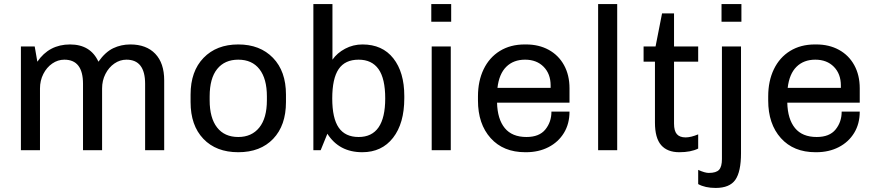

<svg xmlns="http://www.w3.org/2000/svg" viewBox="-20 -740 4310 946"><path d="M789 -344V0H695V-327Q695 -446 603 -446Q571 -446 543.5 -427Q516 -408 499.5 -375.5Q483 -343 483 -304V0H389V-327Q389 -446 297 -446Q265 -446 237.5 -427Q210 -408 193.5 -375.5Q177 -343 177 -304V0H83V-511H151L164 -436Q222 -521 325 -521Q426 -521 465 -436Q499 -484 538 -502.5Q577 -521 622 -521Q701 -521 745 -475Q789 -429 789 -344Z M1389 -274V-237Q1389 -122 1326 -56Q1263 10 1154 10Q1045 10 982 -56Q919 -122 919 -237V-274Q919 -389 983 -455Q1047 -521 1154 -521Q1261 -521 1325 -455Q1389 -389 1389 -274ZM1013 -265V-246Q1013 -159 1049.5 -112Q1086 -65 1154 -65Q1220 -65 1257.5 -111.5Q1295 -158 1295 -246V-265Q1295 -352 1258.5 -399Q1222 -446 1154 -446Q1087 -446 1050 -400Q1013 -354 1013 -265Z M1618 -446Q1641 -479 1680.5 -500Q1720 -521 1766 -521Q1864 -521 1918 -452.5Q1972 -384 1972 -267V-256Q1972 -132 1916.5 -61Q1861 10 1765 10Q1651 10 1593 -81L1560 0H1524V-720H1618ZM1617 -255Q1617 -157 1649 -111Q1681 -65 1747 -65Q1878 -65 1878 -255Q1878 -353 1845 -399.5Q1812 -446 1747 -446Q1680 -446 1648.5 -399.5Q1617 -353 1617 -255Z M2203 -633H2105V-720H2203ZM2201 0H2107V-511H2201Z M2786 -305V-234H2429Q2431 -153 2467 -109Q2503 -65 2574 -65Q2637 -65 2667 -102Q2697 -139 2697 -190H2786Q2786 -130 2758.5 -85Q2731 -40 2682.5 -15Q2634 10 2572 10H2568Q2460 10 2397.5 -59.5Q2335 -129 2335 -245V-265Q2335 -341 2363 -399Q2391 -457 2443 -489Q2495 -521 2565 -521H2572Q2635 -521 2683.5 -494.5Q2732 -468 2759 -419Q2786 -370 2786 -305ZM2431 -307H2693V-319Q2693 -376 2658.5 -411Q2624 -446 2567 -446Q2510 -446 2474.5 -411Q2439 -376 2431 -307Z M3021 0H2927V-720H3021Z M3301 -511H3420V-436H3301V-131Q3301 -95 3315 -79Q3329 -63 3358 -63Q3384 -63 3420 -78V-8Q3384 10 3327 10Q3268 10 3237.5 -25Q3207 -60 3207 -136V-436H3151V-511H3210L3242 -674H3301Z M3633 -633H3535V-720H3633ZM3631 15Q3631 106 3603 146Q3575 186 3506 186Q3454 186 3420 167V97Q3453 112 3472 112Q3509 112 3523 96.5Q3537 81 3537 44V-511H3631Z M4216 -305V-234H3859Q3861 -153 3897 -109Q3933 -65 4004 -65Q4067 -65 4097 -102Q4127 -139 4127 -190H4216Q4216 -130 4188.5 -85Q4161 -40 4112.5 -15Q4064 10 4002 10H3998Q3890 10 3827.5 -59.5Q3765 -129 3765 -245V-265Q3765 -341 3793 -399Q3821 -457 3873 -489Q3925 -521 3995 -521H4002Q4065 -521 4113.5 -494.5Q4162 -468 4189 -419Q4216 -370 4216 -305ZM3861 -307H4123V-319Q4123 -376 4088.5 -411Q4054 -446 3997 -446Q3940 -446 3904.5 -411Q3869 -376 3861 -307Z"/></svg>

Font: Chivo
Style: Regular
Weight: 400
Designer: Hector Gatti
Foundry: Omnibus-Type
Version: Version 1.006; ttfautohint (v1.4.1)